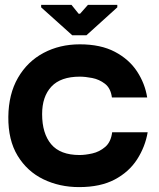

<svg xmlns="http://www.w3.org/2000/svg" viewBox="-20 -754 648 784"><path d="M303 10Q223 10 157 -22Q91 -54 52 -118Q13 -182 14 -277Q15 -370 53.5 -436.5Q92 -503 158 -538Q224 -573 306 -573Q391 -573 449 -542.5Q507 -512 539.5 -462.5Q572 -413 581 -356H437Q432 -394 408.5 -412Q385 -430 356.5 -435.5Q328 -441 306 -441Q228 -441 190 -400.5Q152 -360 152 -288Q152 -209 189 -165Q226 -121 305 -121Q328 -121 357 -127.5Q386 -134 409.5 -154Q433 -174 438 -214H583Q573 -155 540 -103.5Q507 -52 448.5 -21Q390 10 303 10ZM275 -610 148 -724V-734H272L301 -698H307L339 -734H459V-724L333 -610Z"/></svg>

Font: Darker Grotesque Light Black
Style: Regular
Weight: 900
Version: Version 1.000;gftools[0.9.28]